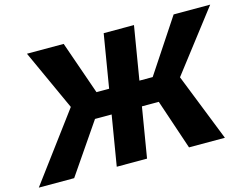

<svg xmlns="http://www.w3.org/2000/svg" viewBox="-125 -892 1368 1055"><g transform="rotate(-15 559.0 -364.0)"><path d="M710.4 -727.5 589.8 0H417.5L538.1 -727.5ZM-25.9 0 258.8 -382.8 101.6 -727.5H310.5L416 -424.8H735.8L936 -727.5H1144L880.4 -384.8L1032.7 0H828.6L732.9 -284.7H370.1L175.3 0Z"/></g></svg>

Font: Inter 18pt ExtraBold
Style: Italic
Weight: 800
Italic angle: -9.3988°
Designer: Rasmus Andersson
Foundry: rsms
Version: Version 4.001;git-66647c0bb